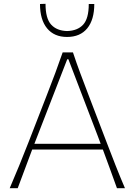

<svg xmlns="http://www.w3.org/2000/svg" viewBox="-20 -988 708 1008"><path d="M31 0Q56 -58 81.8 -121.2Q107.5 -184.5 130 -242L225 -486.5Q250.5 -552 270.5 -605.5Q290.5 -659 309 -713H363Q381 -658.5 400.8 -605.5Q420.5 -552.5 446 -486L540 -240.5Q562.5 -181.5 587 -119.2Q611.5 -57 636 0H594Q576.5 -49 557.5 -101Q538.5 -153 520 -203H149Q109.5 -99.5 73 0ZM177 -275.5Q169 -254.5 160.5 -233H508.5Q501 -253.5 494 -272L339 -677H333ZM332 -794Q264.5 -794 227.2 -839.2Q190 -884.5 190 -967L219 -968Q219 -891 248.5 -858.8Q278 -826.5 332 -825Q387 -826.5 416.5 -858.5Q446 -890.5 446 -967H475Q475 -884.5 438 -839.2Q401 -794 332 -794Z"/></svg>

Font: Commissioner Flair Thin
Style: Regular
Weight: 100
Designer: Kostas Bartsokas
Foundry: Kostas Bartsokas
Version: Version 1.000; ttfautohint (v1.8.3)